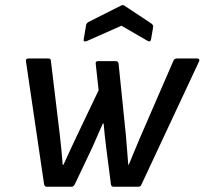

<svg xmlns="http://www.w3.org/2000/svg" viewBox="-20 -712 780 732"><path d="M158 0Q150 0 148 -10L79 -478Q77 -489 89 -489H165Q174 -489 174 -480L208 -198Q211 -170 214 -141.5Q217 -113 219 -84H222Q235 -112 247.5 -139.5Q260 -167 273 -194L356 -368L345 -468Q343 -479 354 -479H422Q430 -479 432 -470L460 -196Q462 -168 464.5 -140.5Q467 -113 469 -84H471Q482 -111 493.5 -138.5Q505 -166 516 -192L641 -480Q643 -485 646.5 -487Q650 -489 654 -489H731Q737 -489 739 -486Q741 -483 739 -478L520 -10Q518 -5 515.5 -2.5Q513 0 508 0H413Q404 0 403 -9L385 -148Q382 -172 379.5 -195Q377 -218 375 -241H372Q362 -218 352 -195.5Q342 -173 332 -150L265 -9Q262 -4 259 -2Q256 0 252 0ZM310 -555Q305 -553 301.5 -554.5Q298 -556 299 -561L308 -615Q309 -623 317 -628L440 -690Q448 -695 455 -690L556 -623Q565 -617 564 -609L556 -563Q554 -550 543 -556L443 -614Z"/></svg>

Font: Sofia Sans Medium
Style: Italic
Weight: 500
Italic angle: -9°
Version: Version 4.101